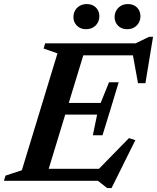

<svg xmlns="http://www.w3.org/2000/svg" viewBox="-44 -889 773 944"><path d="M238.5 -626.5 170.5 -650.5 178 -676H383.5L177.5 0H-24.5L-17 -25.5L63.5 -52ZM605.5 -639.5 627 -617H296L315 -676H623L689 -708H708.5L671 -480H634.5ZM482.5 35.5 437.5 0H108L127.5 -59H473.5L421.5 -37.5L590 -210L621.5 -200L504.5 35.5ZM460 -224H412.5L433.5 -325.5H207.5L225 -383H451L492 -484.5H539.5L500 -354ZM378.5 -745.5Q351 -745.5 334 -762.8Q317 -780 317 -805Q317 -822.5 325 -837Q333 -851.5 347.8 -860.2Q362.5 -869 383 -869Q410.5 -869 427.5 -852Q444.5 -835 444.5 -809.5Q444.5 -792 436.5 -777.5Q428.5 -763 413.8 -754.2Q399 -745.5 378.5 -745.5ZM580.5 -745.5Q553 -745.5 536.2 -762.8Q519.5 -780 519.5 -805Q519.5 -822.5 527.5 -837Q535.5 -851.5 550.2 -860.2Q565 -869 585 -869Q613 -869 629.8 -852Q646.5 -835 646.5 -809.5Q646.5 -792 638.5 -777.5Q630.5 -763 616 -754.2Q601.5 -745.5 580.5 -745.5Z"/></svg>

Font: Newsreader 16pt 16pt SemiBold
Style: Italic
Weight: 600
Italic angle: -17°
Version: Version 1.003